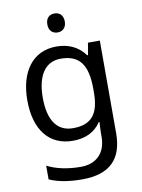

<svg xmlns="http://www.w3.org/2000/svg" viewBox="-103 -806 822 1115"><g transform="rotate(-10 307.5 -248.5)"><path d="M298 -737C269 -737 246 -720 246 -681C246 -643 269 -625 298 -625C325 -625 349 -643 349 -681C349 -720 325 -737 298 -737ZM275 -546C137 -546 55 -438 55 -267C55 -92 137 10 276 10C349 10 405 -16 442 -71H446C445 -59 443 -21 443 -5V16C443 110 387 167 295 167C218 167 148 152 97 125V206C148 229 212 240 290 240C454 240 530 162 530 9V-536H460L448 -465H443C403 -520 345 -546 275 -546ZM287 -472C395 -472 444 -413 444 -267V-246C444 -117 397 -62 289 -62C195 -62 146 -134 146 -266C146 -398 197 -472 287 -472Z"/></g></svg>

Font: Noto Sans Mro
Style: Regular
Weight: 400
Designer: Monotype Design Team
Foundry: Monotype Imaging Inc.
Version: Version 2.001